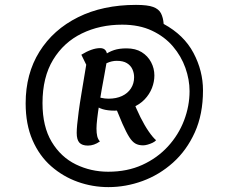

<svg xmlns="http://www.w3.org/2000/svg" viewBox="-20 -916 936 786"><path d="M424 -150Q359 -150 298.5 -171.5Q238 -193 189.5 -235.5Q141 -278 113 -342.5Q85 -407 85 -493Q85 -614 141.5 -704.5Q198 -795 299.5 -845.5Q401 -896 537 -896Q584 -896 607 -887.5Q630 -879 639 -861.5Q648 -844 650 -818Q733 -773 772 -699.5Q811 -626 811 -546Q811 -448 777.5 -374Q744 -300 688 -250Q632 -200 563.5 -175Q495 -150 424 -150ZM423 -213Q501 -213 562.5 -241Q624 -269 667.5 -316.5Q711 -364 733.5 -423Q756 -482 756 -543Q756 -590 739 -638Q722 -686 688 -726Q654 -766 602 -790.5Q550 -815 480 -815Q389 -815 315 -779Q241 -743 197.5 -671.5Q154 -600 154 -494Q154 -398 191.5 -335.5Q229 -273 290.5 -243Q352 -213 423 -213ZM449 -463Q421 -463 400.5 -469Q380 -475 359 -492L367 -529Q379 -519 394 -515.5Q409 -512 424 -512Q456 -512 479.5 -523Q503 -534 516 -554Q529 -574 529 -600Q529 -617 522 -632.5Q515 -648 499.5 -657.5Q484 -667 458 -667Q438 -667 418 -658Q398 -649 377 -632V-664Q393 -680 409.5 -692Q426 -704 447 -711Q468 -718 498 -718Q535 -718 560 -702.5Q585 -687 598.5 -661.5Q612 -636 612 -607Q612 -581 602 -555.5Q592 -530 572 -509Q552 -488 521.5 -475.5Q491 -463 449 -463ZM340 -320Q316 -320 305 -332Q294 -344 294 -372Q294 -386 296 -406.5Q298 -427 302 -458Q306 -489 314 -536.5Q322 -584 333 -651L313 -692Q334 -705 353.5 -712Q373 -719 390 -719Q419 -719 419 -684Q419 -678 416 -658.5Q413 -639 407.5 -610.5Q402 -582 396.5 -550.5Q391 -519 386 -488Q381 -457 378 -431Q375 -405 375 -390Q375 -371 378 -358.5Q381 -346 389 -337Q365 -320 340 -320ZM566 -321Q547 -321 534 -328.5Q521 -336 509 -355Q497 -374 481 -410L451 -482L522 -511Q538 -470 555 -436Q572 -402 589 -377.5Q606 -353 619 -342Q614 -336 604.5 -331.5Q595 -327 584.5 -324Q574 -321 566 -321Z"/></svg>

Font: Lemonada Medium
Style: Regular
Weight: 500
Designer: Mohamed Gaber (Arabic), Eduardo Tunni (Latin)
Foundry: Kief Type Foundry
Version: Version 4.004; ttfautohint (v1.8.2)